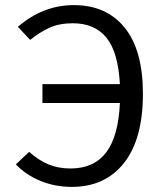

<svg xmlns="http://www.w3.org/2000/svg" viewBox="-20 -720 640 751"><path d="M539 -353Q539 -176 465 -82.5Q391 11 261 11Q195 11 138 -12.5Q81 -36 42 -77L94 -126Q131 -93 169.5 -77Q208 -61 256 -61Q347 -61 395 -123.5Q443 -186 449 -317H146V-391H449Q442 -517 396 -573Q350 -629 265 -629Q212 -629 173.5 -611.5Q135 -594 98 -564L50 -615Q148 -700 269 -700Q396 -700 467.5 -612Q539 -524 539 -353Z"/></svg>

Font: Fira Mono
Style: Regular
Weight: 400
Designer: Carrois Corporate & Edenspiekermann AG
Foundry: Carrois Corporate GbR & Edenspiekermann AG
Version: Version 3.206